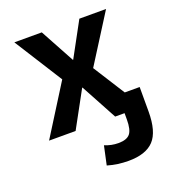

<svg xmlns="http://www.w3.org/2000/svg" viewBox="-136 -624 861 957"><g transform="rotate(-20 294.5 -145.0)"><path d="M291 -191.4H289.1L184.6 0H43.9L210 -264.6L48.8 -519.5H194.3L293 -337.9H294.9L393.6 -519.5H535.2L374 -264.6L480.5 -96.7H559.6V33.2Q559.6 139.6 517.1 185.1Q474.6 230.5 382.8 230.5Q324.2 230.5 271.5 214.8L293 115.2Q328.1 129.9 365.2 129.9Q409.2 129.9 426.8 108.9Q444.3 87.9 444.3 33.2V0H417H394.5Z"/></g></svg>

Font: Mgen+ 1c bold
Style: Bold
Weight: 700
Designer: [Source Han Sans]
Ryoko NISHIZUKA  (kana & ideographs); Paul D. Hunt (Latin, Greek & Cyrillic); Wenlong ZHANG  (bopomofo
Version: Version 1.059.20150602